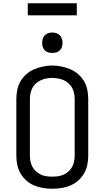

<svg xmlns="http://www.w3.org/2000/svg" viewBox="-20 -1147 640 1175"><path d="M300 8Q272 8 243.5 3.5Q215 -1 189 -12Q163 -23 141.5 -42Q120 -61 105.5 -86Q91 -111 85.5 -139Q80 -167 80 -195V-540Q80 -568 85.5 -596.5Q91 -625 105.5 -649.5Q120 -674 141.5 -693Q163 -712 189 -723Q215 -734 243.5 -740Q272 -746 300 -746Q328 -746 356.5 -740Q385 -734 411 -723Q437 -712 458.5 -693Q480 -674 494.5 -649.5Q509 -625 514.5 -596.5Q520 -568 520 -540V-195Q520 -167 514.5 -139Q509 -111 494.5 -86Q480 -61 458.5 -42Q437 -23 411 -12Q385 -1 356.5 3.5Q328 8 300 8ZM300 -66Q318 -66 336 -68.5Q354 -71 370 -78.5Q386 -86 399.5 -98Q413 -110 421.5 -126Q430 -142 433.5 -159.5Q437 -177 437 -195V-540Q437 -558 433.5 -576Q430 -594 421.5 -609.5Q413 -625 399 -637.5Q385 -650 368.5 -657Q352 -664 334 -667Q316 -670 298 -670Q280 -670 262.5 -666.5Q245 -663 229 -655.5Q213 -648 199.5 -636Q186 -624 178 -608.5Q170 -593 166.5 -575.5Q163 -558 163 -540V-195Q163 -177 166.5 -159.5Q170 -142 178.5 -126Q187 -110 200.5 -98Q214 -86 230 -78.5Q246 -71 264 -68.5Q282 -66 300 -66ZM300 -823Q287 -823 275 -826.5Q263 -830 254 -839Q245 -848 241.5 -860Q238 -872 238 -885Q238 -898 241.5 -910Q245 -922 254 -931Q263 -940 275 -944Q287 -948 300 -948Q313 -948 325 -944Q337 -940 346 -931Q355 -922 359 -910Q363 -898 363 -885Q363 -872 359 -860Q355 -848 346 -839Q337 -830 325 -826.5Q313 -823 300 -823ZM150 -1053V-1127H450V-1053Z"/></svg>

Font: Iosevka Curly Extended
Style: Regular
Weight: 400
Width: 7
Monospace: yes
Designer: Belleve Invis
Foundry: Belleve Invis
Version: Version 11.1.0; ttfautohint (v1.8.3)